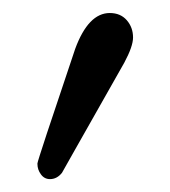

<svg xmlns="http://www.w3.org/2000/svg" viewBox="-20 -735 264 298"><path d="M150.4 -714.8Q167 -714.8 176.8 -703.6Q186.5 -692.4 186.5 -676.8Q186.5 -663.1 172.9 -637.7Q160.2 -615.2 135.3 -571.3Q110.4 -527.3 93.8 -498Q77.1 -468.8 76.2 -466.8Q68.4 -457 57.6 -457Q48.8 -457 43.5 -464.4Q38.1 -471.7 38.1 -480.5V-481.4Q38.1 -485.4 96.7 -659.2Q117.2 -714.8 150.4 -714.8Z"/></svg>

Font: Goudy Bookletter 1911
Style: Regular
Weight: 400
Version: Version 2010.07.03